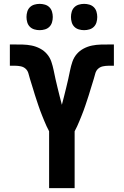

<svg xmlns="http://www.w3.org/2000/svg" viewBox="-20 -973 640 993"><path d="M234 0V-294Q227 -307 221 -320Q215 -333 209.5 -346.5Q204 -360 198.5 -373.5Q193 -387 188 -400.5Q183 -414 178.5 -427.5Q174 -441 169.5 -454.5Q165 -468 160.5 -482Q156 -496 152 -510Q148 -524 143.5 -537.5Q139 -551 135 -565Q131 -579 127 -593.5Q123 -608 112.5 -617.5Q102 -627 87.5 -630Q73 -633 58 -633H31V-743H52Q75 -743 98 -742.5Q121 -742 143.5 -737.5Q166 -733 187 -722Q208 -711 223 -693.5Q238 -676 245.5 -654Q253 -632 257.5 -609.5Q262 -587 267 -564.5Q272 -542 277.5 -520Q283 -498 288.5 -475.5Q294 -453 300 -431Q306 -453 311.5 -475.5Q317 -498 322.5 -520Q328 -542 333 -564.5Q338 -587 342.5 -609.5Q347 -632 354.5 -654Q362 -676 377 -693.5Q392 -711 413 -722Q434 -733 456.5 -737.5Q479 -742 502 -742.5Q525 -743 548 -743H569V-633H542Q527 -633 512.5 -630Q498 -627 487.5 -617.5Q477 -608 473 -593.5Q469 -579 465 -565Q461 -551 456.5 -537.5Q452 -524 448 -510Q444 -496 439.5 -482Q435 -468 430.5 -454.5Q426 -441 421.5 -427.5Q417 -414 412 -400.5Q407 -387 401.5 -373.5Q396 -360 390.5 -346.5Q385 -333 379 -320Q373 -307 366 -294V0ZM415 -817Q401 -817 387.5 -821Q374 -825 364.5 -834.5Q355 -844 351 -857.5Q347 -871 347 -885Q347 -899 351 -912.5Q355 -926 364.5 -935.5Q374 -945 387.5 -949Q401 -953 415 -953Q429 -953 442.5 -949Q456 -945 465.5 -935.5Q475 -926 479 -912.5Q483 -899 483 -885Q483 -871 479 -857.5Q475 -844 465.5 -834.5Q456 -825 442.5 -821Q429 -817 415 -817ZM185 -817Q171 -817 157.5 -821Q144 -825 134.5 -834.5Q125 -844 121 -857.5Q117 -871 117 -885Q117 -899 121 -912.5Q125 -926 134.5 -935.5Q144 -945 157.5 -949Q171 -953 185 -953Q199 -953 212.5 -949Q226 -945 235.5 -935.5Q245 -926 249 -912.5Q253 -899 253 -885Q253 -871 249 -857.5Q245 -844 235.5 -834.5Q226 -825 212.5 -821Q199 -817 185 -817Z"/></svg>

Font: Iosevka Aile Extrabold
Style: Regular
Weight: 800
Designer: Belleve Invis
Foundry: Belleve Invis
Version: Version 27.3.5; ttfautohint (v1.8.4)